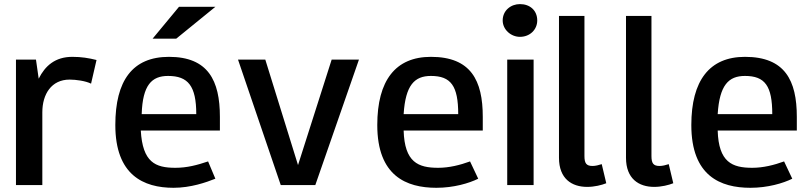

<svg xmlns="http://www.w3.org/2000/svg" viewBox="-20 -681 3865 914"><path d="M324.4 -410.4C242.2 -410.4 194.5 -367.1 164.2 -306.5L151.2 -397.4H56V-310.8V113.4V200H181.5V113.4V-146.3C181.5 -232.9 224.9 -302.1 311.4 -302.1C341.7 -302.1 387.5 -295.8 413.5 -282.8L439.5 -395.4C402.2 -404.7 367.7 -410.4 324.4 -410.4Z M970.6 87.4C918.6 104.8 871 117.8 814.7 117.8C719.5 117.8 658.9 91.8 650.2 -59.7H1026.8V-124.7C1026.8 -297.8 970.6 -410.4 784.4 -410.4C611.2 -410.4 529 -297.8 529 -85.7C529 152.4 663.2 213 806.1 213C888.3 213 961.9 187 1005.2 169.7ZM654.5 -137.7C658.9 -276.2 702.2 -319.5 780.1 -319.5C875.3 -319.5 914.3 -271.9 914.3 -137.7ZM706.5 -497H819L1005.2 -648.5H832Z M1481 200 1688.8 -397.4H1558.9L1398.7 104.8L1242.9 -397.4H1113L1316.5 200Z M2217.6 87.4C2169.9 104.8 2118 117.8 2066 117.8C1970.8 117.8 1905.9 91.8 1901.5 -59.7H2278.2V-124.7C2278.2 -297.8 2221.9 -410.4 2031.4 -410.4C1862.6 -410.4 1776 -297.8 1776 -85.7C1776 156.7 1914.5 213 2057.4 213C2139.6 213 2213.2 191.3 2256.5 169.7ZM1901.5 -137.7C1910.2 -276.2 1953.5 -319.5 2031.4 -319.5C2126.7 -319.5 2161.3 -271.9 2161.3 -137.7Z M2394.6 -397.4V-310.8V200H2520.2V-397.4ZM2455.2 -661.5C2412 -661.5 2373 -631.2 2373 -583.6C2373 -540.3 2412 -505.6 2455.2 -505.6C2502.9 -505.6 2537.5 -540.3 2537.5 -583.6C2537.5 -631.2 2502.9 -661.5 2455.2 -661.5Z M2866.1 191.3 2844.5 100.4C2831.5 104.8 2814.2 109.1 2801.2 109.1C2770.9 109.1 2762.2 96.1 2762.2 61.5V-605.2H2641V70.1C2641 169.7 2701.6 208.7 2775.2 208.7C2809.8 208.7 2844.5 200 2866.1 191.3Z M3185.1 191.3 3163.5 100.4C3150.5 104.8 3133.2 109.1 3120.2 109.1C3089.9 109.1 3081.2 96.1 3081.2 61.5V-605.2H2960V70.1C2960 169.7 3020.6 208.7 3094.2 208.7C3128.8 208.7 3163.5 200 3185.1 191.3Z M3712.6 87.4C3664.9 104.8 3613 117.8 3561 117.8C3465.8 117.8 3400.9 91.8 3396.5 -59.7H3773.2V-124.7C3773.2 -297.8 3716.9 -410.4 3526.4 -410.4C3357.6 -410.4 3271 -297.8 3271 -85.7C3271 156.7 3409.5 213 3552.4 213C3634.6 213 3708.2 191.3 3751.5 169.7ZM3396.5 -137.7C3405.2 -276.2 3448.5 -319.5 3526.4 -319.5C3621.7 -319.5 3656.3 -271.9 3656.3 -137.7Z"/></svg>

Font: PleaseOptimize
Style: Demi-Bold
Weight: 600
Version: Version 001.000